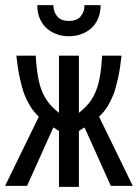

<svg xmlns="http://www.w3.org/2000/svg" viewBox="-20 -744 540 752"><path d="M289 -12H211V-231L189 -245L86 -16H0L132 -287Q112 -306 99 -327Q86 -348 76 -373Q66 -399 57.5 -438.5Q49 -478 44 -526H120Q123 -469 132 -427.5Q141 -386 161 -355Q171 -339 184 -326Q197 -313 211 -302V-526H289V-302Q303 -313 316 -326Q329 -339 339 -355Q359 -386 368 -427.5Q377 -469 380 -526H456Q451 -478 442.5 -438.5Q434 -399 424 -373Q414 -348 401 -327Q388 -306 368 -287L500 -16H414L311 -245L289 -231ZM374 -724Q374 -694 364 -671Q354 -648 337 -633Q320 -618 297.5 -610Q275 -602 250 -602Q225 -602 202.5 -610Q180 -618 163 -633Q146 -648 136 -671Q126 -694 126 -724H189Q189 -698 204 -680Q219 -662 250 -662Q281 -662 296 -680Q311 -698 311 -724Z"/></svg>

Font: D2Coding
Style: Regular
Weight: 400
Monospace: yes
Designer: Yong-Rak Park; Jeong-Hwan Yoon; Sang-Min Lee;
Foundry: NHN Corporation
Version: Version 1.3.2; Build 20180524